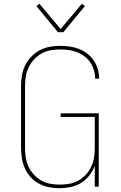

<svg xmlns="http://www.w3.org/2000/svg" viewBox="-20 -985 640 1013"><path d="M293 8Q265 8 237.5 2.5Q210 -3 185.5 -16Q161 -29 142 -50Q123 -71 111.5 -96.5Q100 -122 95.5 -149.5Q91 -177 91 -205V-530Q91 -558 95.5 -586Q100 -614 112.5 -639.5Q125 -665 144.5 -685.5Q164 -706 189 -719.5Q214 -733 241.5 -738Q269 -743 297 -743Q323 -743 348 -739.5Q373 -736 396.5 -727Q420 -718 440 -702.5Q460 -687 474.5 -666Q489 -645 496 -620.5Q503 -596 503 -571V-570H482V-571Q482 -593 475.5 -615Q469 -637 456.5 -655.5Q444 -674 425.5 -688Q407 -702 386 -710Q365 -718 342.5 -721Q320 -724 297 -724Q272 -724 246.5 -719.5Q221 -715 199 -702.5Q177 -690 159.5 -671Q142 -652 131 -629Q120 -606 116 -581Q112 -556 112 -530V-205Q112 -179 116 -154Q120 -129 130.5 -106Q141 -83 158.5 -64Q176 -45 198 -32.5Q220 -20 245.5 -15.5Q271 -11 296 -11Q321 -11 346.5 -15.5Q372 -20 394 -32.5Q416 -45 433.5 -64Q451 -83 461.5 -106Q472 -129 476 -154Q480 -179 480 -205V-368H300V-387H501V0H480V-111Q470 -83 451 -59Q432 -35 407 -19.5Q382 -4 352.5 2Q323 8 293 8ZM286 -815 172 -953 188 -965 300 -832 412 -965 428 -953 314 -815Z"/></svg>

Font: Iosevka Aile Thin
Style: Regular
Weight: 100
Designer: Belleve Invis
Foundry: Belleve Invis
Version: Version 31.1.0; ttfautohint (v1.8.4)